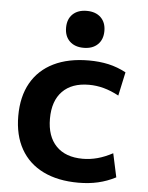

<svg xmlns="http://www.w3.org/2000/svg" viewBox="-54 -791 651 845"><g transform="rotate(5 272.0 -368.5)"><path d="M324 10Q233 10 168.2 -21.8Q103.3 -53.7 69.2 -114.2Q35 -174.7 35 -260Q35 -345.7 69.2 -406Q103.3 -466.3 168.2 -498.2Q233 -530 324 -530Q370.3 -530 410.3 -521.2Q450.3 -512.3 488.3 -492L465.7 -387.4Q431 -406 398.7 -414.7Q366.3 -423.4 333.7 -423.4Q257.6 -423.4 216.3 -381Q174.9 -338.7 174.9 -260Q174.9 -182 216.3 -139.3Q257.6 -96.6 333.7 -96.6Q366.3 -96.6 398.7 -105.3Q431 -114 465.7 -132.6L488.3 -28Q450.3 -8.3 410.3 0.8Q370.3 10 324 10ZM295.3 -583.4Q256 -583.4 233.3 -605.4Q210.7 -627.3 210.7 -665.2Q210.7 -703 233.3 -724.8Q256 -746.6 295.3 -746.6Q334.6 -746.6 357.3 -724.8Q380 -703 380 -665.2Q380 -627.3 357.3 -605.4Q334.6 -583.4 295.3 -583.4Z"/></g></svg>

Font: M PLUS 2 Thin
Style: Regular
Weight: 100
Designer: Coji Morishita
Foundry: UNDERFOREST DESIGN
Version: Version 1.001